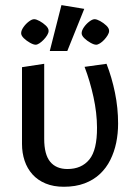

<svg xmlns="http://www.w3.org/2000/svg" viewBox="-20 -708 512 741"><path d="M226.2 12.8Q186.4 12.8 156.1 0.2Q125.8 -12.3 105.4 -34.9Q85.1 -57.5 75 -87.6Q64.9 -117.7 64.9 -152.7V-448.7L150.6 -461.8V-172.3Q150.6 -111.6 173.7 -83.7Q196.8 -55.7 240.3 -55.7Q294.7 -55.7 324.8 -92.4Q354.9 -129.1 354.4 -216Q354.2 -272 340.8 -333.5Q327.4 -395 306.4 -450L391.1 -461.8Q411.6 -409.4 423.7 -350.3Q435.8 -291.2 435.8 -230.9Q435.8 -193 428.5 -157.2Q421.1 -121.5 405.6 -90.5Q390.2 -59.6 365.6 -36.5Q341.1 -13.4 306.4 -0.3Q271.7 12.8 226.2 12.8ZM351.1 -535.4Q342.8 -535.4 329.4 -542.9Q316 -550.3 305.6 -560.4Q295.1 -570.5 295.1 -579.9Q295.1 -590.2 303.9 -603Q312.7 -615.7 324.7 -624.8Q336.7 -633.9 345.1 -633.9Q353.4 -633.9 366.4 -626.8Q379.4 -619.7 390.2 -609.5Q401.1 -599.3 401.1 -588.9Q401.1 -581.1 395.5 -572Q390 -562.9 382.2 -554.5Q374.3 -546 365.8 -540.7Q357.2 -535.4 351.1 -535.4ZM117.6 -535.4Q109.3 -535.4 95.9 -542.9Q82.5 -550.3 72.1 -560.4Q61.6 -570.5 61.6 -579.9Q61.6 -590.2 70.4 -603Q79.2 -615.7 91.2 -624.8Q103.2 -633.9 111.6 -633.9Q119.9 -633.9 132.9 -626.8Q145.9 -619.7 156.7 -609.5Q167.6 -599.3 167.6 -588.9Q167.6 -581.1 162 -572Q156.5 -562.9 148.3 -554.5Q140.1 -546 131.9 -540.7Q123.7 -535.4 117.6 -535.4ZM172.1 -511.1 217.1 -688.3 305.2 -673.8 239.7 -511.1Z"/></svg>

Font: Ancizar Sans Thin
Style: Regular
Weight: 100
Designer: Cesar Puertas, Viviana Monsalve, Julian Moncada, Julian Prieto, Jose Castro, Mariel Hernandez, Felipe Aragon, Sara Alarc
Version: Version 8.100